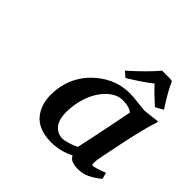

<svg xmlns="http://www.w3.org/2000/svg" viewBox="-164 -789 955 955"><g transform="rotate(45 314.0 -311.5)"><path d="M421.9 -439.9Q453.6 -439.9 504.9 -433.1Q524.9 -430.2 538.1 -430.2Q542 -430.2 580.1 -435.1Q581.5 -435.1 598.9 -437.3Q616.2 -439.5 620.1 -439.9L621.1 -431.2Q603.5 -386.2 570.8 -232.9Q566.4 -210.4 558.1 -170.7Q549.8 -130.9 546.9 -115.2Q541 -88.4 541 -71.8Q541 -54.2 545.9 -54.2Q563 -54.2 619.1 -76.2L627.9 -42Q597.2 -17.6 569.1 -3.9Q541 9.8 509.8 9.8Q481.4 9.8 465.1 3.4Q448.7 -2.9 439.9 -20Q383.3 9.8 317.9 9.8Q272.9 9.8 239.5 -3.9Q206.1 -17.6 187 -41.5Q168 -65.4 158.9 -94.2Q149.9 -123 149.9 -157.2Q149.9 -186.5 155.8 -216.8Q175.8 -313.5 252.4 -376.7Q329.1 -439.9 421.9 -439.9ZM423.8 -391.1Q375.5 -391.1 333.3 -345Q291 -298.8 273.9 -226.1Q265.1 -184.1 265.1 -153.8Q265.1 -95.2 288.3 -69.1Q311.5 -43 345.2 -43Q359.4 -43 387.7 -51.8Q416 -60.5 436 -73.2L429.2 -69.8Q435.1 -97.2 446.8 -152.3Q458.5 -207.5 463.9 -234.9L491.2 -372.1Q467.8 -391.1 423.8 -391.1ZM515.1 -632.8 528.8 -629.9Q548.3 -582.5 601.1 -502L560.1 -479Q504.4 -528.8 476.1 -561Q430.7 -524.9 354 -478L326.2 -502Q412.1 -578.6 457 -632.8Z"/></g></svg>

Font: Linear Smooth
Style: Bold Italic
Weight: 700
Designer: Philipp H. Poll, Flanker
Foundry: Philipp H. Poll, reworked by Flanker
Version: Version 1.061 | FøM Fix